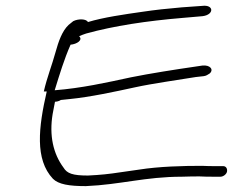

<svg xmlns="http://www.w3.org/2000/svg" viewBox="-20 -676 797 653"><path d="M139 -365C111 -243 98 -134 160 -68C179 -49 215 -43 272 -43C390 -48 474 -75 599 -75C625 -76 643 -76 659 -76C675 -75 690 -75 706 -75H730C739 -75 750 -83 752 -92C754 -102 749 -111 739 -111H715C699 -111 683 -111 667 -112C603 -112 521 -110 452 -99L389 -90C350 -84 321 -81 279 -79C227 -79 208 -86 196 -106C161 -153 147 -215 159 -288C159 -288 167 -330 167 -330C167 -330 169 -330 159 -330C169 -329 180 -331 187 -336C195 -337 206 -338 216 -339C287 -346 370 -364 439 -379C498 -392 592 -405 646 -414L673 -417C681 -418 687 -422 693 -426C708 -439 695 -456 668 -453L641 -449C579 -440 489 -426 425 -413C342 -395 256 -376 166 -369C183 -424 198 -474 220 -524C242 -526 263 -540 249 -553C256 -556 264 -559 273 -562C367 -588 480 -605 600 -615L669 -621C709 -626 708 -661 668 -656L598 -651C550 -647 505 -642 465 -636C402 -627 332 -617 279 -601C274 -612 247 -613 229 -604L213 -591C191 -570 179 -535 169 -499C157 -455 140 -413 129 -365Z"/></svg>

Font: Stray Cat
Style: SuExtObl
Weight: 400
Version: Version 1.0